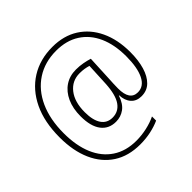

<svg xmlns="http://www.w3.org/2000/svg" viewBox="-199 -899 1181 1181"><g transform="rotate(-45 391.5 -308.5)"><path d="M732 -350Q732 -279 716 -225Q700 -171 668.5 -140Q637 -109 589 -109Q546 -109 521.5 -136.5Q497 -164 495 -211H493Q475 -157 442 -133Q409 -109 367 -109Q305 -109 270.5 -154.5Q236 -200 236 -287Q236 -355 259 -405.5Q282 -456 323 -483.5Q364 -511 419 -511Q451 -511 480 -505.5Q509 -500 531 -493L523 -324Q522 -307 521 -285Q520 -263 520 -245Q520 -142 590 -142Q642 -142 669 -197Q696 -252 696 -350Q696 -451 663 -524.5Q630 -598 567 -638.5Q504 -679 415 -679Q316 -679 242.5 -631Q169 -583 129 -495Q89 -407 89 -287Q89 -179 122 -101Q155 -23 219 19.5Q283 62 373 62Q418 62 463.5 52Q509 42 546 24V60Q511 76 467 85.5Q423 95 374 95Q272 95 200.5 48.5Q129 2 91 -83.5Q53 -169 53 -286Q53 -420 98.5 -515Q144 -610 225.5 -661Q307 -712 415 -712Q513 -712 584 -667Q655 -622 693.5 -540.5Q732 -459 732 -350ZM272 -287Q272 -217 297 -179.5Q322 -142 370 -142Q422 -142 452 -185Q482 -228 487 -321L494 -468Q478 -473 459.5 -476Q441 -479 419 -479Q353 -479 312.5 -427.5Q272 -376 272 -287Z"/></g></svg>

Font: Noto Sans Gurmukhi SemiCondensed ExtraLight
Style: Regular
Weight: 200
Width: 4
Designer: Jelle Bosma - Monotype Design Team
Foundry: Monotype Imaging Inc.
Version: Version 2.004; ttfautohint (v1.8.4.7-5d5b)